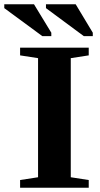

<svg xmlns="http://www.w3.org/2000/svg" viewBox="-60 -878 469 898"><path d="M271 -49 355 -36V0H34V-36L118 -49V-606L34 -619V-655H355V-619L271 -606ZM138 -709 -40 -840V-858H99L180 -725V-709ZM332 -709 155 -840V-858H294L374 -725V-709Z"/></svg>

Font: Libra Serif Modern
Style: Bold
Weight: 700
Designer: Stefan Peev, Context Ltd
Foundry: Ascender Corporation
Version: Version 1.000